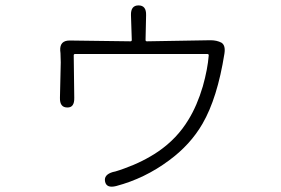

<svg xmlns="http://www.w3.org/2000/svg" viewBox="-20 -630 1040 711"><path d="M410 59Q374 68 369 42Q364 17 398 7L407 5Q424 0 440 -6Q510 -31 566 -69Q636 -117 678 -187Q710 -239 731 -310Q749 -374 753 -425Q753 -430 748 -430H258Q253 -430 253 -425L255 -268Q256 -231 229 -232Q201 -232 202 -268L205 -399Q205 -416 204 -433L203 -443Q201 -480 238 -480L463 -477Q468 -477 468 -482L465 -574Q464 -610 493 -610Q522 -610 521 -574L519 -482Q519 -477 524 -477L759 -481Q783 -481 800 -472Q816 -462 811 -431Q785 -267 730 -172Q685 -94 606 -36Q516 31 410 59Z"/></svg>

Font: Resource Han Rounded CN Light
Style: Regular
Weight: 300
Designer: Cyano Hao (round all glyphs); Ryoko NISHIZUKA 西塚涼子 (kana, bopomofo & ideographs); Paul D. Hunt (Latin, Greek & Cyrillic)
Foundry: Cyano Hao
Version: 0.990